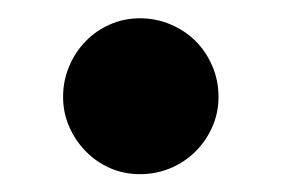

<svg xmlns="http://www.w3.org/2000/svg" viewBox="-20 -403 308 210"><path d="M49 -297Q49 -315 55.8 -330.8Q62.5 -346.5 73.8 -358Q85 -369.5 100.2 -376.2Q115.5 -383 133 -383Q151 -383 166.8 -376.2Q182.5 -369.5 194 -358Q205.5 -346.5 212.2 -330.8Q219 -315 219 -297Q219 -279.5 212.2 -264.2Q205.5 -249 194 -237.5Q182.5 -226 166.8 -219.2Q151 -212.5 133 -212.5Q115.5 -212.5 100.2 -219.2Q85 -226 73.8 -237.5Q62.5 -249 55.8 -264.2Q49 -279.5 49 -297Z"/></svg>

Font: LatoLatin Semibold
Style: Regular
Weight: 600
Designer: Lukasz Dziedzic with Adam Twardoch and Botio Nikoltchev
Foundry: tyPoland Lukasz Dziedzic
Version: Version 2.015; 2015-08-06; http://www.latofonts.com/